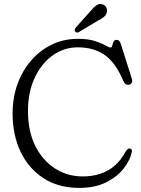

<svg xmlns="http://www.w3.org/2000/svg" viewBox="-20 -902 690 937"><path d="M623.5 -161Q615.5 -121 584 -80.2Q552.5 -39.5 498 -12.2Q443.5 15 366.5 15Q265.5 15 192.8 -32Q120 -79 80.8 -160.8Q41.5 -242.5 41.5 -348Q41.5 -426 65.8 -492.5Q90 -559 133.2 -608.2Q176.5 -657.5 234.2 -685Q292 -712.5 359.5 -712.5Q410 -712.5 443 -701.8Q476 -691 494.2 -680.5Q512.5 -670 519.5 -670Q525.5 -670 527.8 -679.5Q530 -689 534 -698.2Q538 -707.5 549.5 -707.5Q563.5 -707.5 570 -686.5L624 -515.5Q627 -505.5 622.5 -497.5Q618 -489.5 607.5 -488Q591 -486.5 582.5 -505.5Q544.5 -596.5 490.8 -633.8Q437 -671 360 -671Q291.5 -671 236.2 -631Q181 -591 148.8 -521Q116.5 -451 116.5 -361Q116.5 -261.5 152.2 -190Q188 -118.5 248.5 -79.8Q309 -41 384 -41Q454 -41 506.8 -70.5Q559.5 -100 592 -161Q604 -179 614 -177.5Q625.5 -175.5 623.5 -161ZM421 -847Q437 -866.5 450.5 -876Q464 -885.5 480 -881Q493 -877 499 -865Q505 -853 501 -840.5Q497 -827 486.5 -818.8Q476 -810.5 459 -802L365 -745.5Q353.5 -739.5 347 -748Q343 -752.5 345 -758Q347 -763.5 350.5 -768.5Z"/></svg>

Font: Fraunces 72pt S100 Light
Style: Regular
Weight: 300
Version: Version 1.000; ttfautohint (v1.8.3)